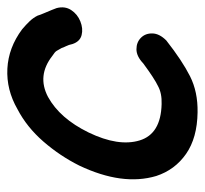

<svg xmlns="http://www.w3.org/2000/svg" viewBox="-38 -532 569 534"><g transform="rotate(-90 247.0 -264.5)"><path d="M202 0Q259 1 302.5 -21Q346 -43 402 -87Q421 -106 421.5 -125.5Q422 -145 409.5 -157.5Q397 -170 377.5 -170Q358 -170 338 -151Q296 -120 275 -110Q255 -99 225 -100Q142 -102 124 -161Q106 -220 146 -303Q185 -383 245 -416Q304 -447 359 -404Q370 -397 373 -392Q376 -387 381 -378Q382 -374 386 -366Q390 -358 392 -348Q399 -327 417 -322.5Q435 -318 455 -326Q475 -334 486.5 -351.5Q498 -369 492 -392Q491 -395 487 -405Q483 -415 478 -426.5Q473 -438 471 -445Q465 -457 455.5 -467Q446 -477 433 -488Q382 -526 323.5 -529Q265 -532 211 -501Q161 -475 121 -429Q81 -383 54 -329Q-3 -209 25 -115Q42 -63 86.5 -32Q131 -1 202 0Z"/></g></svg>

Font: Balsamiq Sans
Style: Italic
Weight: 400
Italic angle: -12°
Designer: Michael Angeles
Foundry: Balsamiq SRL
Version: Version 1.020; ttfautohint (v1.8.4.7-5d5b);gftools[0.9.26]